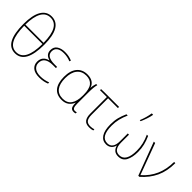

<svg xmlns="http://www.w3.org/2000/svg" viewBox="150 -1843 2889 2889"><g transform="rotate(45 1594.5 -398.5)"><path d="M276 10Q56 10 56 -392Q56 -583 113.5 -679Q171 -775 278 -775Q387 -775 443 -680Q499 -585 499 -394Q499 10 276 10ZM83 -407H471Q468 -750 278 -750Q184 -750 134.5 -664Q85 -578 83 -407ZM472 -382H83Q87 -15 276 -15Q373 -15 421.5 -106Q470 -197 472 -382Z M871 -269H811Q629 -269 629 -138Q629 -83 670.5 -49Q712 -15 793 -15Q873 -15 952 -45V-20Q922 -7 881 1.5Q840 10 793 10Q698 10 650 -30Q602 -70 602 -138Q602 -193 631 -229.5Q660 -266 719 -281V-283Q665 -299 642.5 -328.5Q620 -358 620 -401Q620 -471 670.5 -504.5Q721 -538 797 -538Q843 -538 877.5 -531Q912 -524 951 -508L942 -484Q875 -513 798 -513Q724 -513 685.5 -484Q647 -455 647 -401Q647 -294 817 -294H871Z M1049 -262Q1049 -394 1109 -466Q1169 -538 1276 -538Q1343 -538 1387 -510Q1431 -482 1448 -427H1450Q1449 -468 1469 -528H1493Q1484 -493 1480 -453Q1476 -413 1476 -348V-119Q1476 -61 1488 -38Q1500 -15 1527 -15Q1548 -15 1564 -21V3Q1548 10 1526 10Q1483 10 1466.5 -17.5Q1450 -45 1450 -111H1448Q1428 -57 1383.5 -23.5Q1339 10 1269 10Q1160 10 1104.5 -59.5Q1049 -129 1049 -262ZM1450 -258V-281Q1450 -403 1406 -458Q1362 -513 1276 -513Q1181 -513 1128.5 -447.5Q1076 -382 1076 -262Q1076 -141 1124.5 -78Q1173 -15 1269 -15Q1361 -15 1405.5 -79Q1450 -143 1450 -258Z M1956 -503H1747V-154Q1747 -82 1771 -48.5Q1795 -15 1856 -15Q1894 -15 1932 -27V-3Q1899 9 1853 9Q1782 9 1751.5 -31.5Q1721 -72 1721 -149V-503H1575V-526L1648 -528H1956Z M2638 -251Q2638 -136 2599.5 -63Q2561 10 2471 10Q2419 10 2387.5 -17Q2356 -44 2344 -92H2342Q2331 -45 2297 -17.5Q2263 10 2214 10Q2136 10 2092.5 -56Q2049 -122 2049 -251Q2049 -329 2065 -393.5Q2081 -458 2113 -528H2140Q2108 -456 2092 -390.5Q2076 -325 2076 -251Q2076 -15 2217 -15Q2273 -15 2302 -55Q2331 -95 2331 -171V-338H2357V-171Q2357 -15 2470 -15Q2541 -15 2576 -75.5Q2611 -136 2611 -251Q2611 -324 2595 -391.5Q2579 -459 2547 -528H2574Q2605 -460 2621.5 -393Q2638 -326 2638 -251ZM2319 -613Q2337 -656 2352 -709Q2367 -762 2373 -807H2401V-798Q2394 -756 2376 -703Q2358 -650 2338 -606H2319Z M2724 -528 2895 -66 2908 -30H2910Q3127 -219 3127 -528H3153Q3153 -358 3093.5 -230.5Q3034 -103 2916 0H2893L2695 -528Z"/></g></svg>

Font: Noto Sans UI Thin
Style: Regular
Weight: 250
Designer: Monotype Design Team
Foundry: Monotype Imaging Inc.
Version: Version 1.001